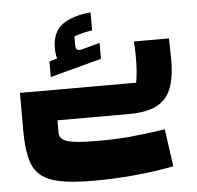

<svg xmlns="http://www.w3.org/2000/svg" viewBox="-54 -534 900 879"><g transform="rotate(-5 396.5 -94.5)"><path d="M40 0ZM686 84 710 256Q533 290 340 290Q212 290 149 268Q86 246 63 192Q40 138 40 31V-140H574Q583 -187 583 -258Q583 -293 580 -329H741Q743 -273 743 -228Q743 -145 721.5 -95Q700 -45 653 -22.5Q606 0 527 0H200V57Q200 79 217.5 90Q235 101 274 105.5Q313 110 384 110Q457 110 524.5 104Q592 98 686 84ZM423 -336V-263L187 -200V-272L223 -282Q217 -305 217 -330Q217 -403 262.5 -437Q308 -471 394 -479V-396Q353 -391 311 -376V-334Q311 -312 328 -312Q335 -312 345 -315Z"/></g></svg>

Font: Changa Black
Style: Regular
Weight: 900
Designer: Eduardo Rodriguez Tunni
Foundry: Eduardo Rodriguez Tunni
Version: Version 2.001; ttfautohint (v1.5.10-5e6f)